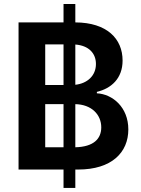

<svg xmlns="http://www.w3.org/2000/svg" viewBox="-20 -838 697 949"><path d="M294 90.9H352.3V0H366.1C532.7 0 614.3 -84.9 614.3 -198.2C614.3 -308.2 536.2 -372.9 458.8 -376.8V-383.9C529.8 -400.6 585.9 -450.3 585.9 -538.7C585.9 -646.7 508.5 -726.6 352.3 -727.3V-818.2H294V-727.3H71.7V0H294ZM203.5 -110.1V-323.2H294V-110.1ZM203.5 -418V-618.6H294V-418ZM352.3 -110.1V-323.2C431.5 -321.7 480.5 -272.4 480.5 -208.5C480.5 -152 442.8 -112.2 352.3 -110.1ZM352.3 -419V-617.9C419.4 -612.9 454.2 -573.9 454.2 -521.7C454.2 -463.8 411.6 -425.4 352.3 -419Z"/></svg>

Font: Margiela Sans Semi Bold
Style: Regular
Weight: 600
Designer: Stefan Endress, Andreas Faust
Version: Version 1.100;FEAKit 1.0